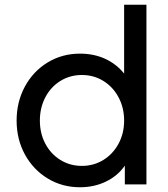

<svg xmlns="http://www.w3.org/2000/svg" viewBox="-20 -777 709 809"><path d="M50 -269Q50 -348 85 -412.5Q120 -477 181 -514Q242 -551 317 -551Q376 -551 423.5 -529Q471 -507 503 -467V-757H597V0H506V-79Q476 -36 426.5 -12Q377 12 317 12Q242 12 181 -25Q120 -62 85 -126Q50 -190 50 -269ZM325 -78Q375 -78 415.5 -103Q456 -128 479.5 -171.5Q503 -215 503 -269Q503 -323 479.5 -367Q456 -411 415.5 -436Q375 -461 325 -461Q275 -461 234.5 -436Q194 -411 171 -367Q148 -323 148 -269Q148 -215 171 -171.5Q194 -128 234.5 -103Q275 -78 325 -78Z"/></svg>

Font: Evergrow Sans 
Style: Medium
Weight: 500
Foundry: 10Web
Version: Version 1.000